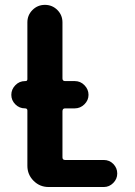

<svg xmlns="http://www.w3.org/2000/svg" viewBox="-20 -750 540 770"><path d="M396.5 -108.4Q418.9 -108.4 434.6 -92.3Q450.2 -76.2 450.2 -54.2Q450.2 -32.2 434.1 -16.1Q418 0 396.5 0H174.8Q139.6 0 114.7 -24.9Q89.8 -49.8 89.8 -85V-306.6Q89.8 -314.5 82 -315.4H80.1Q57.6 -315.4 41.5 -331.5Q25.4 -347.7 25.4 -369.6Q25.4 -391.6 41.5 -408.2Q57.6 -424.8 80.1 -424.8H82Q89.8 -424.8 89.8 -432.6V-660.2Q89.8 -689.5 110.4 -710Q130.9 -730.5 160.2 -730.5Q189.5 -730.5 210 -710Q230.5 -689.5 230.5 -660.2V-435.5Q230.5 -424.8 241.2 -424.8H280.3Q302.7 -424.8 318.8 -408.2Q335 -391.6 335 -369.6Q335 -347.7 318.4 -331.5Q301.8 -315.4 280.3 -315.4H241.2Q230.5 -315.4 230.5 -303.7V-119.1Q230.5 -108.4 241.2 -108.4Z"/></svg>

Font: Rounded-X Mgen+ 1mn bold
Style: Bold
Weight: 700
Designer: [Source Han Sans]
Ryoko NISHIZUKA  (kana & ideographs); Paul D. Hunt (Latin, Greek & Cyrillic); Wenlong ZHANG  (bopomofo
Version: Version 1.059.20150602